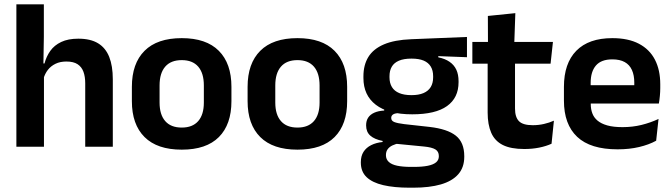

<svg xmlns="http://www.w3.org/2000/svg" viewBox="-20 -681 3118 891"><path d="M503.5 0H375.5V-294.5Q375.5 -325.5 367.2 -348Q359 -370.5 340 -383Q321 -395.5 288 -395.5Q259 -395.5 237.5 -385Q216 -374.5 202.2 -356.8Q188.5 -339 182 -316.5L156 -386.5H186.5Q195 -419 213.5 -445Q232 -471 264 -486.2Q296 -501.5 343.5 -501.5Q400 -501.5 435 -480.2Q470 -459 486.8 -417Q503.5 -375 503.5 -313ZM184 0H56V-661H183.5V-510L181 -357.5L184 -348Z M823.5 13.5Q709.5 13.5 650.8 -45Q592 -103.5 592 -211.5V-278Q592 -386.5 650.8 -445.2Q709.5 -504 823.5 -504Q937 -504 995.5 -445.2Q1054 -386.5 1054 -278V-211.5Q1054 -103.5 995.8 -45Q937.5 13.5 823.5 13.5ZM823.5 -89Q873.5 -89 899.8 -119Q926 -149 926 -205V-284.5Q926 -341.5 899.8 -371.8Q873.5 -402 823.5 -402Q773 -402 746.8 -371.8Q720.5 -341.5 720.5 -284.5V-205Q720.5 -149 746.8 -119Q773 -89 823.5 -89Z M1360.5 13.5Q1246.5 13.5 1187.8 -45Q1129 -103.5 1129 -211.5V-278Q1129 -386.5 1187.8 -445.2Q1246.5 -504 1360.5 -504Q1474 -504 1532.5 -445.2Q1591 -386.5 1591 -278V-211.5Q1591 -103.5 1532.8 -45Q1474.5 13.5 1360.5 13.5ZM1360.5 -89Q1410.5 -89 1436.8 -119Q1463 -149 1463 -205V-284.5Q1463 -341.5 1436.8 -371.8Q1410.5 -402 1360.5 -402Q1310 -402 1283.8 -371.8Q1257.5 -341.5 1257.5 -284.5V-205Q1257.5 -149 1283.8 -119Q1310 -89 1360.5 -89Z M1893 -150.5Q1781.5 -150.5 1724 -194.8Q1666.5 -239 1666.5 -319V-326.5Q1666.5 -379.5 1689.5 -416.8Q1712.5 -454 1761.5 -475Q1810.5 -496 1888.5 -499L2147 -509.5V-415.5L2014 -420.5V-415Q2045.5 -408.5 2066.2 -394.2Q2087 -380 2097.5 -357.8Q2108 -335.5 2108 -304V-299.5Q2108 -227 2054.5 -188.8Q2001 -150.5 1893 -150.5ZM1887 93.5H1901Q1940 93.5 1965.5 88.2Q1991 83 2003.8 72.2Q2016.5 61.5 2016.5 44.5V43Q2016.5 22 2000.2 12.2Q1984 2.5 1948 -1L1804.5 -15L1834 -16.5Q1815.5 -13 1801.2 -6.2Q1787 0.5 1779 11.5Q1771 22.5 1771 38.5V39.5Q1771 58 1784 70.2Q1797 82.5 1823 88Q1849 93.5 1887 93.5ZM1898 190H1880Q1809 190 1758.5 178.2Q1708 166.5 1681.2 141Q1654.5 115.5 1654.5 73.5V71.5Q1654.5 43 1667 23.5Q1679.5 4 1702.5 -7.5Q1725.5 -19 1755.5 -22V-27Q1717.5 -34.5 1698.2 -51.8Q1679 -69 1679 -99V-99.5Q1679 -120.5 1688.5 -135Q1698 -149.5 1716.8 -158Q1735.5 -166.5 1763 -168V-182.5L1871.5 -155.5L1836.5 -156.5Q1813.5 -156 1804.5 -150.2Q1795.5 -144.5 1795.5 -134V-133.5Q1795.5 -120.5 1809.5 -114.8Q1823.5 -109 1856 -105L1973.5 -92Q2056 -82.5 2095.2 -51.5Q2134.5 -20.5 2134.5 44V46.5Q2134.5 96 2106.5 127.8Q2078.5 159.5 2025.8 174.8Q1973 190 1898 190ZM1889.5 -239.5Q1923 -239.5 1945.2 -249Q1967.5 -258.5 1978.8 -277Q1990 -295.5 1990 -322V-327.5Q1990 -354 1979 -372.2Q1968 -390.5 1946 -399.8Q1924 -409 1890.5 -409H1889Q1853.5 -409 1831 -399.2Q1808.5 -389.5 1798 -371.2Q1787.5 -353 1787.5 -327.5V-322Q1787.5 -295.5 1798.8 -277Q1810 -258.5 1832.8 -249Q1855.5 -239.5 1889.5 -239.5Z M2413 10.5Q2350.5 10.5 2313.2 -8.2Q2276 -27 2259.5 -65Q2243 -103 2243 -158.5V-444.5H2370V-177.5Q2370 -137.5 2388.2 -118.8Q2406.5 -100 2452.5 -100Q2479.5 -100 2504.5 -105.8Q2529.5 -111.5 2550.5 -121L2539.5 -14Q2514.5 -2.5 2482.2 4Q2450 10.5 2413 10.5ZM2535 -385.5H2172V-486.5H2546ZM2366.5 -477H2244.5L2244 -607L2371.5 -620Z M2846 12Q2720 12 2658.5 -46Q2597 -104 2597 -214V-278Q2597 -387 2654.5 -445.5Q2712 -504 2821.5 -504Q2895.5 -504 2945 -478Q2994.5 -452 3019.2 -404.2Q3044 -356.5 3044 -290V-272.5Q3044 -254.5 3042.2 -235.8Q3040.5 -217 3037.5 -200.5H2921.5Q2923 -228 2923.2 -252.8Q2923.5 -277.5 2923.5 -297.5Q2923.5 -332 2912.5 -356.2Q2901.5 -380.5 2879 -393Q2856.5 -405.5 2821.5 -405.5Q2770 -405.5 2745.5 -377Q2721 -348.5 2721 -296V-250.5L2721.5 -236V-197.5Q2721.5 -174.5 2728.8 -155Q2736 -135.5 2753 -121.2Q2770 -107 2798.2 -99Q2826.5 -91 2869 -91Q2915 -91 2956.8 -101.2Q2998.5 -111.5 3036 -129L3025 -28Q2991.5 -9.5 2946.2 1.2Q2901 12 2846 12ZM3011.5 -200.5H2665V-285.5H3011.5Z"/></svg>

Font: Anek Malayalam SemiBold
Style: Regular
Weight: 600
Version: Version 1.003